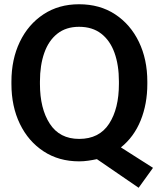

<svg xmlns="http://www.w3.org/2000/svg" viewBox="-20 -741 740 894"><path d="M625.5 133.3 431.2 0Q410.6 4.4 390.1 7.3Q369.6 10.3 348.6 10.3Q253.9 10.3 182.9 -36.4Q111.8 -83 72.5 -164.3Q33.2 -245.6 33.2 -350.1V-360.8Q33.2 -464.8 72.3 -546.1Q111.3 -627.4 182.4 -674.3Q253.4 -721.2 348.1 -721.2Q444.8 -721.2 516.1 -674.3Q587.4 -627.4 626.7 -546.1Q666 -464.8 666 -360.8V-350.1Q666 -256.8 634.8 -179.9Q603.5 -103 543 -54.7L692.4 40.5ZM348.6 -94.2Q441.9 -94.2 487.8 -164.6Q533.7 -234.9 533.7 -350.1V-361.8Q533.7 -437.5 513.2 -494.9Q492.7 -552.2 451.4 -584.2Q410.2 -616.2 348.1 -616.2Q287.6 -616.2 247.1 -584.2Q206.5 -552.2 186.3 -494.9Q166 -437.5 166 -361.8V-350.1Q166 -235.4 211.9 -164.8Q257.8 -94.2 348.6 -94.2Z"/></svg>

Font: Roboto Slab SemiBold
Style: Regular
Weight: 600
Designer: Google
Version: Version 2.001; ttfautohint (v1.8.3)